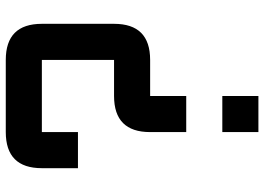

<svg xmlns="http://www.w3.org/2000/svg" viewBox="-145 -645 915 665"><g transform="rotate(90 312.5 -312.5)"><path d="M312.5 -750H437.5V-625H312.5ZM437.5 0V-125H562.5V0Q562.5 125 437.5 125H187.5Q62.5 125 62.5 0V-250Q62.5 -375 187.5 -375H312.5V-500H437.5V-375Q437.5 -250 312.5 -250H187.5V0Z"/></g></svg>

Font: Oldtimer
Style: Regular
Weight: 400
Designer: GGBotNet
Foundry: GGBotNet
Version: 1.00